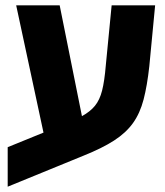

<svg xmlns="http://www.w3.org/2000/svg" viewBox="-20 -625 621 724"><path d="M9 79V-70L144 -125L41 -605H205L289 -187Q320 -204 338 -226Q356 -248 365 -283.5Q374 -319 379 -379L401 -605H565L543 -375Q535 -302 521.5 -250Q508 -198 481.5 -161Q455 -124 410 -95Q365 -66 295 -38Z"/></svg>

Font: Noto Sans Hebrew SemiCondensed ExtraBold
Style: Regular
Weight: 800
Width: 4
Designer: Monotype Design Team
Foundry: Monotype Imaging Inc.
Version: Version 2.004; ttfautohint (v1.8.4.7-5d5b)